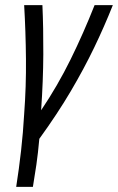

<svg xmlns="http://www.w3.org/2000/svg" viewBox="-20 -542 459 747"><path d="M43 185Q54 115 62 44Q70 -27 74 -98Q82 -205 81 -312Q80 -419 74 -522H145Q149 -434 148.5 -331Q148 -228 140 -113Q204 -208 254.5 -310.5Q305 -413 348 -522H419Q386 -439 346.5 -357Q307 -275 255.5 -187.5Q204 -100 133 -2Q128 54 121.5 99Q115 144 108 185Z"/></svg>

Font: Ubuntu Sans Condensed
Style: Italic
Weight: 400
Width: 3
Italic angle: -13.5°
Designer: Dalton Maag Ltd
Foundry: Dalton Maag Ltd
Version: Version 1.006; ttfautohint (v1.8.4.7-5d5b)